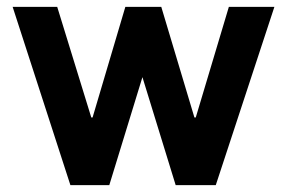

<svg xmlns="http://www.w3.org/2000/svg" viewBox="-20 -537 832 557"><path d="M776 -517 606 0H489.6L393.2 -313.2L297.1 0H184.2L16.7 -517H146L244.8 -196.3H248.6L343.6 -517H447.9L544 -196.2H547.9L643.9 -517Z"/></svg>

Font: Public Sans Thin
Style: Regular
Weight: 100
Designer: The Public Sans project authors (U.S. Web Design System). Libre Franklin designed by Pablo Impallari and Rodrigo Fuenzal
Version: Version 1.008